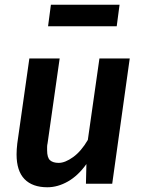

<svg xmlns="http://www.w3.org/2000/svg" viewBox="-20 -776 609 811"><path d="M232 -529 181 -171Q179 -163 179 -155V-141Q179 -110 191.5 -99Q204 -88 228 -88Q255 -88 289 -112.5Q323 -137 351 -185L400 -529H528L454 0H343L345 -83Q310 -34 267 -9.5Q224 15 180 15Q117 15 83.5 -19.5Q50 -54 50 -124Q50 -144 53 -170L104 -529ZM473 -665H183L195 -756H485Z"/></svg>

Font: Xgbmvzvtohvqztyvzapvmeyoton
Style: Regular
Weight: 500
Italic angle: -8°
Designer: Carrois Corporate & Edenspiekermann
Foundry: Carrois Corporate GbR & Edenspiekermann AG
Version: Version 2.001